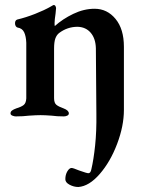

<svg xmlns="http://www.w3.org/2000/svg" viewBox="-20 -462 579 767"><path d="M241 254Q241 236 249 222.5Q257 209 266 209Q272 209 296 219Q327 230 333 230Q342 230 345 214Q354 176 360 119Q366 62 365 -7L363 -269Q362 -308 342.5 -331Q323 -354 290 -355Q249 -355 216 -330Q206 -322 201 -308Q196 -294 196 -267V-70Q196 -51 205 -43.5Q214 -36 234 -29Q255 -21 255 -9Q255 -3 248.5 0Q242 3 235 3Q207 3 186 0Q158 -2 142 -2Q126 -2 96 0Q72 3 43 3Q37 3 29.5 0Q22 -3 22 -9Q22 -16 28 -20.5Q34 -25 45 -29Q65 -35 74.5 -42.5Q84 -50 85 -69V-291Q84 -317 76.5 -333Q69 -349 50 -352Q46 -353 43 -357.5Q40 -362 40 -369Q40 -381 49 -384Q83 -392 120 -406.5Q157 -421 183 -436Q185 -437 189 -439.5Q193 -442 195 -442Q202 -442 204 -430L202 -408Q198 -382 198 -370Q198 -359 199 -358Q230 -386 272.5 -406.5Q315 -427 358 -427Q408 -427 441.5 -386.5Q475 -346 475 -275V-23Q475 41 448 112.5Q421 184 378.5 233Q336 282 293 285Q275 285 258 276Q241 267 241 254Z"/></svg>

Font: EB Garamond SemiBold
Style: Regular
Weight: 600
Designer: Georg Duffner and Octavio Pardo
Foundry: Georg Duffner
Version: Version 1.000